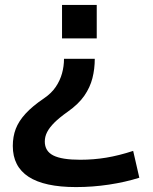

<svg xmlns="http://www.w3.org/2000/svg" viewBox="-20 -540 621 780"><path d="M365 -301Q365 -260 355.5 -222.5Q346 -185 322.5 -151Q299 -117 255 -86Q221 -62 201 -42Q181 -22 171.5 -3.5Q162 15 162 35Q162 74 196.5 91.5Q231 109 306 109Q360 109 411.5 100.5Q463 92 521 73L546 182Q489 200 422.5 210Q356 220 289 220Q32 220 32 53Q32 15 44 -16.5Q56 -48 84 -78.5Q112 -109 158 -140Q189 -161 206.5 -187Q224 -213 232 -242Q240 -271 240 -301ZM373 -520V-384H232V-520Z"/></svg>

Font: M PLUS 1 Thin SemiBold
Style: Regular
Weight: 600
Version: Version 1.001